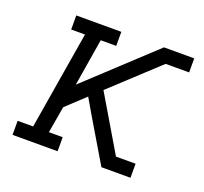

<svg xmlns="http://www.w3.org/2000/svg" viewBox="-96 -633 793 745"><g transform="rotate(20 300.0 -260.0)"><path d="M25 0V-58H89L156 -462H99V-520H285V-462H221L189 -267L461 -520H586V-462H489L297 -284L431 -58H512V0H392L292 -168L250 -240L173 -168L154 -58H211V0Z"/></g></svg>

Font: Iosevka Etoile Light Oblique
Style: Regular
Weight: 300
Italic angle: -9°
Designer: Belleve Invis
Foundry: Belleve Invis
Version: Version 15.5.2; ttfautohint (v1.8.4)